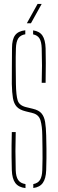

<svg xmlns="http://www.w3.org/2000/svg" viewBox="-20 -959 296 983"><path d="M110.5 4Q75 0 58.5 -22Q42 -44 40.5 -88Q39.5 -127 39.2 -156Q39 -185 39.2 -214.2Q39.5 -243.5 40.5 -283H60.5Q59 -234.5 59 -185.8Q59 -137 60.5 -88Q61.5 -54.5 73 -37.5Q84.5 -20.5 110.5 -16.5ZM150.5 3.5V-16.5Q174.5 -21 185 -38.2Q195.5 -55.5 196.5 -88Q197.5 -122.5 197.8 -147.8Q198 -173 197.5 -199.8Q197 -226.5 196.5 -266Q196 -312.5 187.5 -342.2Q179 -372 147.5 -380L111.5 -389Q80.5 -396.5 65.8 -412.5Q51 -428.5 46.2 -456.8Q41.5 -485 40.5 -529Q40 -567.5 40.8 -617.5Q41.5 -667.5 41.5 -713Q41.5 -757 57.2 -778.5Q73 -800 109.5 -804V-783.5Q84.5 -779.5 73.5 -762.5Q62.5 -745.5 61.5 -712Q60 -666.5 60.5 -620.8Q61 -575 61.5 -529Q62.5 -470.5 70.5 -445Q78.5 -419.5 111.5 -411L148.5 -402Q178.5 -395 192.5 -378.5Q206.5 -362 211 -334.2Q215.5 -306.5 216.5 -266Q217.5 -224.5 217.8 -198.2Q218 -172 217.8 -147.8Q217.5 -123.5 216.5 -88Q215 -44.5 199.2 -22.5Q183.5 -0.5 150.5 3.5ZM193.5 -535Q195 -579.5 195 -623.8Q195 -668 193.5 -712Q192.5 -744.5 182.5 -761.5Q172.5 -778.5 149.5 -783V-803.5Q182 -799 197 -777.2Q212 -755.5 213.5 -712Q214.5 -681.5 214.5 -635.8Q214.5 -590 213.5 -535ZM117.5 -840 172.5 -939H193.5L138.5 -840Z"/></svg>

Font: Big Shoulders Stencil Display Thin Thin
Style: Regular
Weight: 250
Version: Version 2.001